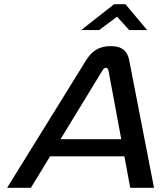

<svg xmlns="http://www.w3.org/2000/svg" viewBox="-20 -900 772 920"><path d="M393 -612 14 0H128L220 -151H576L604 0H718L599 -612C591 -651 570 -679 510 -679C451 -679 417 -651 393 -612ZM270 -233 470 -561C478 -574 484 -575 487 -575C491 -575 498 -573 500 -561L561 -233ZM369 -756H455L541 -820L599 -756H685L581 -880H527Z"/></svg>

Font: LT Wave
Style: Italic
Weight: 400
Designer: Daniel Lyons
Version: Version 2.5 (Glyphs App)